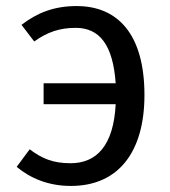

<svg xmlns="http://www.w3.org/2000/svg" viewBox="-20 -601 561 634"><path d="M233 -581C159 -581 103 -559 51 -519L93 -464C136 -495 177 -509 230 -509C308 -509 353 -454 362 -326H124V-257H362C355 -119 298 -62 213 -62C154 -62 118 -78 78 -108L35 -50C81 -12 140 13 214 13C374 13 457 -103 457 -287C457 -488 369 -581 233 -581Z"/></svg>

Font: Glow Sans SC Normal Book
Style: Regular
Weight: 500
Designer: Ryoko NISHIZUKA (kana, bopomofo & ideographs); Paul D. Hunt (Latin, Greek & Cyrillic); Sandoll Communications, Soo-young
Version: Version 0.93